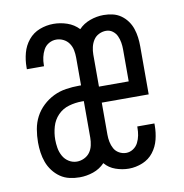

<svg xmlns="http://www.w3.org/2000/svg" viewBox="-66 -591 632 661"><g transform="rotate(-10 250.0 -260.0)"><path d="M161 8Q143 8 125.5 4Q108 0 93.5 -10Q79 -20 68 -34.5Q57 -49 51 -65.5Q45 -82 42.5 -99.5Q40 -117 40 -135Q40 -158 44 -181Q48 -204 58.5 -224Q69 -244 86 -260Q103 -276 123.5 -286Q144 -296 167 -299.5Q190 -303 213 -303H220V-400Q220 -413 217.5 -426Q215 -439 207.5 -450Q200 -461 188 -467Q176 -473 163 -473Q149 -473 137 -466Q125 -459 118.5 -447Q112 -435 109 -421.5Q106 -408 106 -394Q106 -393 106 -392Q106 -391 106 -390H46Q46 -392 46 -394Q46 -396 46 -397Q46 -422 52.5 -446.5Q59 -471 75 -490.5Q91 -510 114.5 -519Q138 -528 163 -528Q187 -528 210.5 -520Q234 -512 251 -494Q267 -511 290.5 -519.5Q314 -528 338 -528Q354 -528 369.5 -524.5Q385 -521 398 -512Q411 -503 420.5 -490Q430 -477 435 -462Q440 -447 442 -431.5Q444 -416 444 -400V-232H280V-120Q280 -107 282.5 -94.5Q285 -82 291 -71Q297 -60 308.5 -53.5Q320 -47 333 -47Q346 -47 357.5 -54.5Q369 -62 375 -74Q381 -86 383.5 -99Q386 -112 386 -126Q386 -127 386 -128Q386 -129 386 -130H446Q446 -128 446 -126Q446 -124 446 -123Q446 -98 440 -74Q434 -50 419 -30.5Q404 -11 380.5 -1.5Q357 8 333 8Q310 8 287 0Q264 -8 249 -26Q232 -8 208.5 0Q185 8 161 8ZM280 -288H384V-400Q384 -412 382 -424Q380 -436 375 -447Q370 -458 360 -465.5Q350 -473 337 -473Q324 -473 312 -467Q300 -461 293 -450Q286 -439 283 -426Q280 -413 280 -400ZM161 -47Q174 -47 186.5 -53Q199 -59 206.5 -69.5Q214 -80 217 -93.5Q220 -107 220 -120V-248H213Q190 -248 167.5 -241.5Q145 -235 129 -218.5Q113 -202 106.5 -179.5Q100 -157 100 -134Q100 -120 102.5 -105Q105 -90 112.5 -76.5Q120 -63 133 -55Q146 -47 161 -47Z"/></g></svg>

Font: Iosevka SS04 Light
Style: Regular
Weight: 300
Monospace: yes
Designer: Belleve Invis
Foundry: Belleve Invis
Version: Version 19.0.0; ttfautohint (v1.8.4)